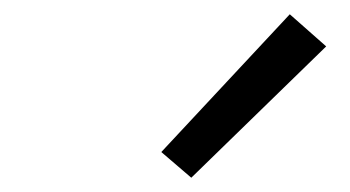

<svg xmlns="http://www.w3.org/2000/svg" viewBox="-20 -807 490 269"><path d="M248 -558 206 -594 386 -787 437 -742Z"/></svg>

Font: Iosevka Etoile Light Oblique
Style: Regular
Weight: 300
Italic angle: -9°
Designer: Belleve Invis
Foundry: Belleve Invis
Version: Version 15.5.2; ttfautohint (v1.8.4)